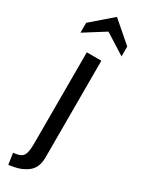

<svg xmlns="http://www.w3.org/2000/svg" viewBox="-276 -760 763 1028"><g transform="rotate(30 106.0 -246.5)"><path d="M-12 173Q19 170 34 161.5Q49 153 55 133Q61 113 61 73V-490H151V107Q151 170 114.5 199.5Q78 229 28 237L-2 242ZM-21 -625 106 -735 233 -625V-564L106 -644L-21 -564Z"/></g></svg>

Font: Cabin
Style: Regular
Weight: 400
Designer: Pablo Impallari
Foundry: Pablo Impallari. http://www.impallari.com Igino Marini. http://www.ikern.com
Version: Version 2.001